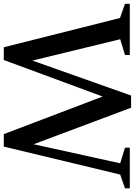

<svg xmlns="http://www.w3.org/2000/svg" viewBox="131 -858 730 1040"><g transform="rotate(90 496.0 -338.0)"><path d="M516.5 -577 301 6.5H232L73.5 -623L-3.5 -650V-676H274V-650L188.5 -624L314 -108L289.5 -107.5L493.5 -683H559.5L781 -92L740.5 -79L860.5 -624L776 -650V-676H996V-650L921.5 -624L770 6.5H702.5L485 -565.5Z"/></g></svg>

Font: Newsreader 16pt 16pt Medium
Style: Regular
Weight: 500
Version: Version 1.003